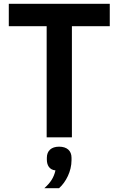

<svg xmlns="http://www.w3.org/2000/svg" viewBox="-20 -718 620 1004"><path d="M289 49C330 49 354 70 354 107V120C354 177 325 234 289 266H212C244 237 261 212 270 173C237 170 225 144 225 117V107C225 70 249 49 289 49ZM356 -581V0H224V-581H26V-698H554V-581Z"/></svg>

Font: Plexus Sans SemiBold
Style: Regular
Weight: 600
Version: Version 2.001;PS 002.001;hotconv 1.0.70;makeotf.lib2.5.58329